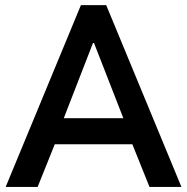

<svg xmlns="http://www.w3.org/2000/svg" viewBox="-20 -740 741 760"><path d="M300.3 -719.7H400.4L698.2 0H571.8L503.9 -168.9H196.8L128.9 0H2.4ZM468.3 -272 352.1 -569.8H348.1L232.4 -272Z"/></svg>

Font: Reddit Sans SemiBold
Style: Regular
Weight: 600
Designer: Stephen Hutchings
Foundry: Reddit
Version: Version 1.013